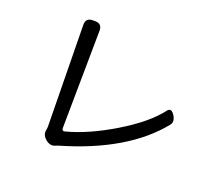

<svg xmlns="http://www.w3.org/2000/svg" viewBox="-124 -918 1249 1101"><g transform="rotate(20 500.0 -367.5)"><path d="M230 -63 232 -81 223 -702Q223 -744 265 -744H280Q322 -744 322 -702L315 -105Q315 -86 332 -90Q464 -124 618 -217Q772 -310 842 -403Q862 -427 884.5 -392Q907 -357 887 -333Q709 -112 322 0L310 5Q280 18 251 -7Q222 -32 230 -63Z"/></g></svg>

Font: Raw Maruko Gothic CJK TC
Style: Regular
Weight: 400
Version: Version 1.001